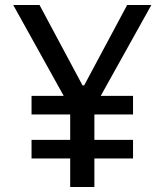

<svg xmlns="http://www.w3.org/2000/svg" viewBox="-20 -750 660 770"><path d="M513.5 -114.5V-189H358.5V-291H513.5V-365.5H384L587 -730H490L317.5 -407.5H311L138.5 -730H33L235.5 -365.5H106.5V-291H261.5V-189H106.5V-114.5H261.5V0H358.5V-114.5Z"/></svg>

Font: Monaspace Krypton
Style: Regular
Weight: 400
Designer: Riley Cran & the Lettermatic Team
Foundry: Lettermatic
Version: Version 1.200 (Monaspace Krypton)